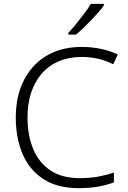

<svg xmlns="http://www.w3.org/2000/svg" viewBox="-20 -968 663 998"><path d="M404 -672Q338 -672 285.5 -649.5Q233 -627 197 -585.5Q161 -544 142 -486.5Q123 -429 123 -359Q123 -263 153.5 -191.5Q184 -120 244 -81Q304 -42 394 -42Q447 -42 490.5 -50Q534 -58 572 -71V-20Q535 -6 491 2Q447 10 388 10Q280 10 207.5 -36Q135 -82 98.5 -165Q62 -248 62 -359Q62 -439 85 -505.5Q108 -572 152 -621Q196 -670 259.5 -697Q323 -724 405 -724Q457 -724 504.5 -714Q552 -704 592 -685L569 -634Q531 -653 490 -662.5Q449 -672 404 -672ZM520 -940Q509 -924 492 -904.5Q475 -885 455 -864Q435 -843 414.5 -823.5Q394 -804 375 -788H335V-797Q354 -817 376 -844Q398 -871 419 -899Q440 -927 452 -948H520Z"/></svg>

Font: Noto Sans Devanagari Light
Style: Regular
Weight: 300
Version: Version 2.003